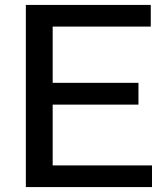

<svg xmlns="http://www.w3.org/2000/svg" viewBox="-20 -760 680 780"><path d="M85 0V-740H592.5V-652H194V-423.5H542.5V-335H194V-88H597.5V0Z"/></svg>

Font: Encode Sans SmExp Md
Style: Regular
Weight: 500
Width: 6
Designer: Multiple Designers
Foundry: Impallari Type
Version: Version 3.002; ttfautohint (v1.8.3) -l 8 -r 50 -G 200 -x 14 